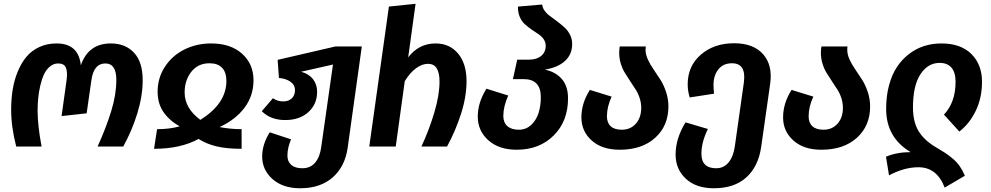

<svg xmlns="http://www.w3.org/2000/svg" viewBox="-20 -776 5251 1017"><path d="M65.9 0Q39.1 -103 39.1 -194.8Q39.1 -252 47.4 -302.5Q55.7 -353 74.5 -398.2Q93.3 -443.4 120.6 -475.8Q147.9 -508.3 188.7 -527.1Q229.5 -545.9 279.8 -545.9Q396 -545.9 408.2 -430.2Q447.8 -545.9 566.9 -545.9Q644 -545.9 689.9 -496.8Q735.8 -447.8 735.8 -351.1Q735.8 -268.1 707.3 -175.3Q678.7 -82.5 632.8 0H497.1Q543 -102.1 569.6 -189Q596.2 -275.9 596.2 -353Q596.2 -439.9 538.1 -439.9Q476.1 -439.9 463.9 -350.1L439 -175.8L306.2 -161.1L333 -354Q338.4 -398.4 328.4 -419.2Q318.4 -439.9 288.1 -439.9Q264.2 -439.9 244.6 -423.8Q225.1 -407.7 213.1 -382.1Q201.2 -356.4 193.4 -322.8Q185.5 -289.1 182.4 -256.1Q179.2 -223.1 179.2 -189.9Q179.2 -111.8 200.2 0Z M1098.1 -545.9Q1201.7 -545.9 1262.2 -491.5Q1322.8 -437 1322.8 -351.1Q1322.8 -268.6 1274.9 -205.1Q1227.1 -141.6 1143.1 -103Q1199.2 -91.8 1259.8 -91.8V12.2Q1181.2 12.2 1127.7 -0.5Q1074.2 -13.2 1031.7 -40Q936.5 12.2 795.9 12.2L812 -91.8Q879.4 -91.8 932.1 -106.9Q879.4 -135.3 847.2 -180.7Q814.9 -226.1 814.9 -290Q814.9 -363.3 853.5 -422.4Q892.1 -481.4 956.5 -513.7Q1021 -545.9 1098.1 -545.9ZM958 -286.1Q958 -203.1 1041 -141.1Q1179.2 -227.1 1179.2 -347.2Q1179.2 -392.6 1156.5 -416.7Q1133.8 -440.9 1089.8 -440.9Q1028.8 -440.9 993.4 -395.8Q958 -350.6 958 -286.1Z M1756.3 -529.8H1896.5L1821.8 4.9Q1808.1 105.5 1742.7 163.3Q1677.2 221.2 1569.8 221.2Q1478.5 221.2 1423.6 172.6Q1368.7 124 1368.7 53.2Q1368.7 -11.2 1408.7 -75.2L1521.5 -38.1Q1502.4 8.8 1502.4 47.9Q1502.4 79.6 1522.7 97.4Q1543 115.2 1581.5 115.2Q1624.5 115.2 1649.7 85Q1674.8 54.7 1681.6 2L1743.7 -434.1L1574.7 -396Q1615.2 -385.3 1637.5 -357.2Q1659.7 -329.1 1659.7 -290Q1659.7 -224.1 1613.3 -182.1Q1566.9 -140.1 1490.7 -140.1Q1413.6 -140.1 1366.7 -187L1425.8 -255.9Q1448.7 -238.8 1480.5 -238.8Q1508.3 -238.8 1525.4 -254.9Q1542.5 -271 1542.5 -297.9Q1542.5 -326.7 1517.8 -343.5Q1493.2 -360.4 1457.5 -362.8L1450.7 -459Z M2287.1 -545.9Q2361.8 -545.9 2406.5 -492.2Q2451.2 -438.5 2451.2 -346.2Q2451.2 -263.7 2422.1 -173.3Q2393.1 -83 2348.1 0H2212.4Q2253.9 -89.8 2281 -181.6Q2308.1 -273.4 2308.1 -344.2Q2308.1 -438 2247.1 -438Q2216.3 -438 2184.1 -414.8Q2151.9 -391.6 2124 -346.2L2076.2 0H1936L2040 -741.2L2181.2 -755.9L2142.1 -472.2Q2198.7 -545.9 2287.1 -545.9Z M2865.7 -407.2Q2921.9 -396 2955.3 -358.2Q2988.8 -320.3 2988.8 -254.9Q2988.8 -133.8 2912.8 -58.3Q2836.9 17.1 2716.8 17.1Q2622.6 17.1 2566.7 -33Q2510.7 -83 2510.7 -158.2Q2510.7 -232.9 2556.6 -306.2L2671.9 -270Q2646 -210.9 2646 -162.1Q2646 -127.4 2667.2 -108.2Q2688.5 -88.9 2728 -88.9Q2766.6 -88.9 2793.9 -114.7Q2821.3 -140.6 2833 -178.5Q2844.7 -216.3 2844.7 -261.2Q2844.7 -356.9 2753.9 -356.9H2696.8L2719.7 -460H2781.7Q2822.8 -460 2846.7 -480Q2870.6 -500 2870.6 -533.2Q2870.6 -552.7 2859.4 -568.8Q2848.1 -585 2831.5 -595.5Q2814.9 -606 2795.7 -619.6Q2776.4 -633.3 2760 -647.7Q2743.7 -662.1 2733.2 -686.3Q2722.7 -710.4 2723.6 -741.2L2852.1 -752Q2853 -734.9 2865.2 -718.5Q2877.4 -702.1 2895 -689.7Q2912.6 -677.2 2932.9 -661.6Q2953.1 -646 2970.5 -630.4Q2987.8 -614.7 2999.3 -592Q3010.7 -569.3 3010.7 -543Q3010.7 -487.3 2972.2 -452.6Q2933.6 -418 2865.7 -407.2Z M3520.5 -211.9Q3520.5 -109.9 3450.7 -46.4Q3380.9 17.1 3262.7 17.1H3261.7Q3168.9 17.1 3114.3 -31.7Q3059.6 -80.6 3059.6 -153.8Q3059.6 -229.5 3104.5 -299.8L3219.7 -264.2Q3194.8 -210 3194.8 -160.2Q3194.8 -126 3214.6 -107.4Q3234.4 -88.9 3273.4 -88.9Q3319.8 -88.9 3348.1 -121.1Q3376.5 -153.3 3376.5 -205.1Q3376.5 -231.4 3367.9 -257.3Q3359.4 -283.2 3346.2 -303Q3333 -322.8 3318.1 -345.9Q3303.2 -369.1 3290 -389.9Q3276.9 -410.6 3268.3 -438.7Q3259.8 -466.8 3259.8 -496.1Q3259.8 -515.1 3262.7 -529.8H3400.9Q3399.4 -522.5 3399.4 -512.2Q3399.4 -487.3 3411.9 -460.4Q3424.3 -433.6 3442.1 -408Q3460 -382.3 3477.8 -354.2Q3495.6 -326.2 3508.1 -289.1Q3520.5 -252 3520.5 -211.9Z M3868.2 -546.9Q3970.7 -546.9 4022 -489Q4073.2 -431.2 4059.6 -333L4012.2 0Q3997.6 105 3933.8 163.1Q3870.1 221.2 3761.2 221.2Q3667 221.2 3612.8 170.7Q3558.6 120.1 3558.6 43Q3558.6 -43 3611.3 -127.9L3729.5 -92.8Q3695.3 -22.5 3695.3 38.1Q3695.3 115.2 3773.4 115.2Q3814.5 115.2 3839.8 83.5Q3865.2 51.8 3872.6 -2.9L3920.4 -340.8Q3933.1 -440.9 3857.4 -440.9Q3810.5 -440.9 3784.9 -408.4Q3759.3 -376 3759.3 -326.2Q3759.3 -309.1 3762.2 -279.8L3633.3 -259.8Q3622.6 -294.4 3622.6 -329.1Q3622.6 -426.3 3692.4 -486.6Q3762.2 -546.9 3868.2 -546.9Z M4588.9 -211.9Q4588.9 -109.9 4519 -46.4Q4449.2 17.1 4331.1 17.1H4330.1Q4237.3 17.1 4182.6 -31.7Q4127.9 -80.6 4127.9 -153.8Q4127.9 -229.5 4172.9 -299.8L4288.1 -264.2Q4263.2 -210 4263.2 -160.2Q4263.2 -126 4283 -107.4Q4302.7 -88.9 4341.8 -88.9Q4388.2 -88.9 4416.5 -121.1Q4444.8 -153.3 4444.8 -205.1Q4444.8 -231.4 4436.3 -257.3Q4427.7 -283.2 4414.6 -303Q4401.4 -322.8 4386.5 -345.9Q4371.6 -369.1 4358.4 -389.9Q4345.2 -410.6 4336.7 -438.7Q4328.1 -466.8 4328.1 -496.1Q4328.1 -515.1 4331.1 -529.8H4469.2Q4467.8 -522.5 4467.8 -512.2Q4467.8 -487.3 4480.2 -460.4Q4492.7 -433.6 4510.5 -408Q4528.3 -382.3 4546.1 -354.2Q4564 -326.2 4576.4 -289.1Q4588.9 -252 4588.9 -211.9Z M4983.9 217.8Q4942.9 109.9 4844.7 109.9Q4770 109.9 4689 152.8L4672.9 54.2Q4730 29.8 4803.7 29.8Q4673.8 -46.9 4673.8 -199.2Q4673.8 -267.6 4689.2 -324.7Q4704.6 -381.8 4731.7 -422.1Q4758.8 -462.4 4795.9 -490.7Q4833 -519 4876 -532.5Q4918.9 -545.9 4966.8 -545.9Q5068.8 -545.9 5125.2 -490Q5181.6 -434.1 5181.6 -342.8Q5181.6 -257.8 5148.7 -189.5Q5115.7 -121.1 5061.5 -79.1L4980 -168.9Q5041.5 -233.9 5041.5 -342.8Q5041.5 -393.1 5019.5 -418Q4997.6 -442.9 4957.5 -442.9Q4894.5 -442.9 4855.2 -382.3Q4815.9 -321.8 4815.9 -207Q4815.9 -129.4 4846.2 -80.6Q4876.5 -31.7 4937.5 3.9Q4969.2 22.5 4987.3 34.4Q5005.4 46.4 5026.9 64.5Q5048.3 82.5 5063.5 104.2Q5078.6 126 5090.8 154.8Z"/></svg>

Font: FiraGO SemiBold
Style: Italic
Weight: 600
Italic angle: -8°
Designer: bBox Type GmbH
Foundry: bBox Type GmbH
Version: Version 1.001;PS 001.001;hotconv 1.0.88;makeotf.lib2.5.64775